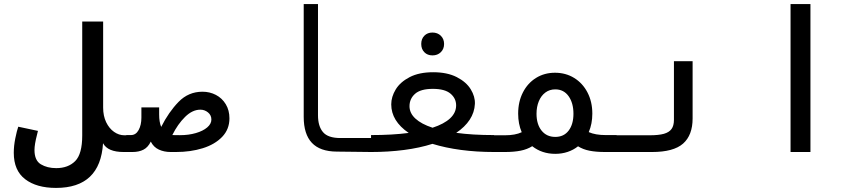

<svg xmlns="http://www.w3.org/2000/svg" viewBox="-20 -745 4240 941"><path d="M47.5 4Q47.5 -30 55 -67Q62.5 -104 69.5 -124L166 -103.5L161.5 -85Q149 -37 149 -10Q149 41.5 180.2 60.2Q211.5 79 255.5 79Q314 79 348.5 44.5Q383 10 383 -81V-639.5H485.5V-217.5Q485.5 -177 500.2 -146.2Q515 -115.5 538.8 -98.8Q562.5 -82 589.5 -82H602V0H586Q508 0 485 -43Q471.5 176 254.5 176Q159 176 103.2 133.2Q47.5 90.5 47.5 4Z M599 -83H621.5Q646 -83 659.5 -107.8Q673 -132.5 673 -168.5V-218.5H760V-184Q760 -147 770 -123Q806.5 -195.5 855 -245.5Q903.5 -295.5 972.5 -295.5Q1008 -295.5 1038.2 -279.8Q1068.5 -264 1086.5 -234.2Q1104.5 -204.5 1104.5 -165Q1104.5 -111.5 1068.8 -74.2Q1033 -37 973.5 -18.5Q914 0 842.5 0H816.5Q784.5 0 758.8 -11.8Q733 -23.5 719 -51Q705.5 -23 683.2 -11.5Q661 0 629 0H599ZM862 -82.5Q904.5 -82.5 939.8 -92.8Q975 -103 995.5 -120.5Q1016 -138 1016 -159Q1016 -180.5 999.5 -194Q983 -207.5 962 -207.5Q923 -207.5 887 -172Q851 -136.5 824.5 -83Z M1468.5 -172V-725H1538.5V-180Q1538.5 -126.5 1563 -97.5Q1587.5 -68.5 1648 -68.5H1801.5V0L1630.5 -2Q1548.5 -2.5 1508.5 -45Q1468.5 -87.5 1468.5 -172Z M1983 -93.5Q1897.5 -152 1897.5 -233.5Q1897.5 -270.5 1919.5 -306.8Q1941.5 -343 1987.8 -367Q2034 -391 2103 -391Q2172 -391 2218.8 -367Q2265.5 -343 2287.2 -307.2Q2309 -271.5 2307.5 -236Q2305.5 -194 2282 -158.2Q2258.5 -122.5 2216 -94Q2295 -83 2401.5 -83V0Q2316 0 2239.2 -10.2Q2162.5 -20.5 2099.5 -40Q2037 -20 1960.2 -10Q1883.5 0 1798.5 0V-83Q1903 -83 1983 -93.5ZM2100 -119Q2156.5 -137.5 2186 -165Q2215.5 -192.5 2215.5 -228.5Q2215.5 -263 2187.8 -286.2Q2160 -309.5 2101.5 -309.5Q2041.5 -309.5 2014.2 -285.2Q1987 -261 1987 -224.5Q1987 -190.5 2016 -163.8Q2045 -137 2100 -119ZM2044.5 -529.5Q2044.5 -554.5 2059.8 -570Q2075 -585.5 2099.5 -585.5Q2124.5 -585.5 2140.5 -569.8Q2156.5 -554 2156.5 -529.5Q2156.5 -505 2140.5 -489.2Q2124.5 -473.5 2099.5 -473.5Q2075 -473.5 2059.8 -489Q2044.5 -504.5 2044.5 -529.5Z M2588.5 -28.5Q2564 -13 2531.5 -6.5Q2499 0 2455 0H2398.5V-82H2455Q2505.5 -82 2537 -97Q2519.5 -137.5 2519.5 -188Q2519.5 -246.5 2542.8 -292Q2566 -337.5 2607 -363Q2648 -388.5 2700 -388.5Q2752.5 -388.5 2794 -363Q2835.5 -337.5 2859.2 -292Q2883 -246.5 2883 -188Q2883 -138 2865.5 -97.5Q2898 -83 2948.5 -83H3002V0H2945.5Q2902 0 2869.8 -6.2Q2837.5 -12.5 2813 -28Q2790.5 -10 2762 -0.5Q2733.5 9 2701.5 9Q2636 9 2588.5 -28.5ZM2790.5 -187.5Q2790.5 -240 2766.8 -273.5Q2743 -307 2701.5 -307Q2673.5 -307 2652.8 -291.5Q2632 -276 2620.8 -248.8Q2609.5 -221.5 2609.5 -187.5Q2609.5 -136 2634.2 -105Q2659 -74 2701.5 -74Q2743.5 -74 2767 -105Q2790.5 -136 2790.5 -187.5Z M3000 -82H3164Q3208 -82 3233.8 -89.2Q3259.5 -96.5 3271.2 -112.8Q3283 -129 3283 -157.5V-445H3374.5V-164.5Q3374.5 -82.5 3327.8 -41.2Q3281 0 3175.5 0H3000Z M3952 -725V0H3854.5V-725Z"/></svg>

Font: JuliaMono Medium
Style: Regular
Weight: 500
Monospace: yes
Designer: cormullion
Foundry: corm
Version: Version 0.054; ttfautohint (v1.8.4)